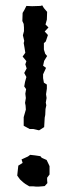

<svg xmlns="http://www.w3.org/2000/svg" viewBox="-20 -684 248 713"><path d="M90 -205 68 -217V-249L76 -277L75 -292L73 -302L76 -320L74 -336L77 -353L70 -363L73 -380L78 -398L70 -413L79 -430L74 -445L78 -457L64 -474L74 -488L71 -507L68 -524L70 -532L65 -553L69 -568V-582L68 -595L63 -606L64 -636L71 -648L78 -662L99 -661L130 -662L137 -664L143 -654L155 -640L154 -611L149 -593L160 -582L146 -567L158 -554L150 -530L143 -524V-500L148 -484L155 -476L144 -458L140 -440L151 -432L140 -408V-394L143 -377L154 -370V-355L151 -334L153 -320L150 -303L152 -293L149 -279L148 -257L146 -247L144 -212L133 -205L125 -200L103 -205ZM114 9 104 8H89L74 -1L66 -7L54 -18L44 -32L46 -51L48 -69L64 -79L60 -92L71 -97L84 -103L92 -109L110 -107L130 -104L135 -98L153 -90L157 -82L164 -67V-36L155 -24V-15L156 -4L146 7L136 8L123 9Z"/></svg>

Font: Winky Rough Light
Style: Regular
Weight: 300
Designer: Simon Atzbach
Foundry: typofactur
Version: Version 1.206; ttfautohint (v1.8.4.7-5d5b)